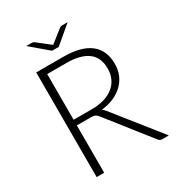

<svg xmlns="http://www.w3.org/2000/svg" viewBox="-202 -997 1037 1124"><g transform="rotate(-30 316.0 -435.0)"><path d="M171 -320V0H120V-707.5H300.5Q423 -707.5 483.5 -660.2Q544 -613 544 -521.5Q544 -481 530 -447.5Q516 -414 489.8 -388.8Q463.5 -363.5 426.5 -347.2Q389.5 -331 343 -326Q355 -318.5 364.5 -306L608 0H563.5Q555.5 0 549.8 -3Q544 -6 538.5 -13L312 -300Q303.5 -311 293.8 -315.5Q284 -320 263.5 -320ZM171 -358H294Q341 -358 378.2 -369.2Q415.5 -380.5 441.2 -401.5Q467 -422.5 480.5 -452Q494 -481.5 494 -518.5Q494 -594 444.5 -630.5Q395 -667 300.5 -667H171ZM146.5 -870.5H183.5Q187.5 -870.5 192 -869.2Q196.5 -868 200 -865.5L278.5 -804Q282.5 -801 284 -799.5Q285.5 -798 286.5 -797Q287.5 -798 289 -799.2Q290.5 -800.5 295 -804L373 -865.5Q376.5 -868 381.2 -869.2Q386 -870.5 390 -870.5H426.5L309 -771H264Z"/></g></svg>

Font: Lato Light
Style: Regular
Weight: 300
Designer: Lukasz Dziedzic
Foundry: Lukasz Dziedzic
Version: Version 1.104; Western+Polish opensource